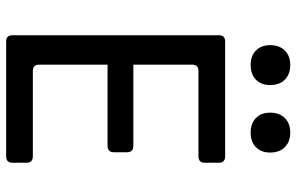

<svg xmlns="http://www.w3.org/2000/svg" viewBox="-194 -794 987 640"><g transform="rotate(90 300.0 -473.5)"><path d="M118 0Q97 0 97 -21V-709Q97 -730 118 -730H500Q522 -730 522 -709V-662Q522 -641 500 -641H216Q195 -641 195 -620V-424H465Q487 -424 487 -403V-359Q487 -338 465 -338H195V-110Q195 -89 216 -89H500Q522 -89 522 -68V-21Q522 0 500 0ZM422 -815Q391 -815 373 -832.5Q355 -850 355 -880Q355 -911 373 -929Q391 -947 422 -947Q452 -947 470 -929Q488 -911 488 -880Q488 -850 470 -832.5Q452 -815 422 -815ZM196 -815Q166 -815 148 -832.5Q130 -850 130 -880Q130 -911 148 -929Q166 -947 196 -947Q227 -947 245 -929Q263 -911 263 -880Q263 -850 245 -832.5Q227 -815 196 -815Z"/></g></svg>

Font: Pitagon Sans Mono Medium
Style: Regular
Weight: 500
Monospace: yes
Designer: Travis Tran
Foundry: Pitagon
Version: Version 1.001; ttfautohint (v1.8.4.7-5d5b);gftools[0.9.26]